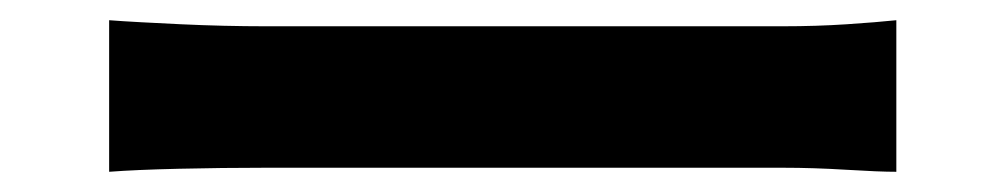

<svg xmlns="http://www.w3.org/2000/svg" viewBox="-20 -463 996 190"><path d="M88 -443Q101 -442 119.5 -441Q138 -440 159 -439Q180 -438 201.5 -437.5Q223 -437 242 -437H755Q788 -437 818 -439Q848 -441 867 -443V-293Q850 -293 817.5 -295Q785 -297 755 -297H242Q200 -297 157 -296Q114 -295 88 -293Z"/></svg>

Font: Kinto Sans
Style: Bold
Weight: 700
Designer: Authors: Ryoko NISHIZUKA  (kana & ideographs); Paul D. Hunt (Latin, Greek & Cyrillic); Wenlong ZHANG  (bopomofo); Sandol
Foundry: Adobe Systems Incorporated, ookami Inc.
Version: Version 0.001